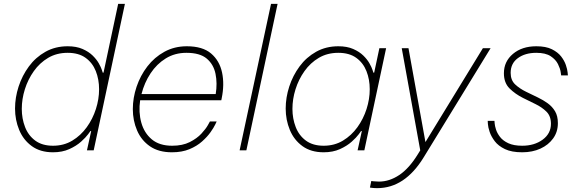

<svg xmlns="http://www.w3.org/2000/svg" viewBox="-20 -780 2994 996"><path d="M255 10Q189 10 145 -22Q101 -54 79.5 -106Q58 -158 58 -217Q58 -274 76.5 -331Q95 -388 130 -435.5Q165 -483 216 -511.5Q267 -540 331 -540Q376 -540 408 -526Q440 -512 460.5 -492Q481 -472 492.5 -451.5Q504 -431 508.5 -417Q513 -403 513 -403H517L593 -760H628L466 0H431L453 -100H449Q449 -100 437 -83.5Q425 -67 400.5 -45Q376 -23 339.5 -6.5Q303 10 255 10ZM255 -24Q311 -24 355 -50.5Q399 -77 430 -120Q461 -163 477.5 -214.5Q494 -266 494 -317Q494 -368 477 -411Q460 -454 424 -480Q388 -506 331 -506Q274 -506 230 -480Q186 -454 155.5 -411Q125 -368 109 -317Q93 -266 93 -215Q93 -165 110 -121Q127 -77 163 -50.5Q199 -24 255 -24Z M872 10Q803 10 758 -21Q713 -52 691 -103.5Q669 -155 669 -214Q669 -272 688.5 -330Q708 -388 744.5 -435.5Q781 -483 833 -511.5Q885 -540 949 -540Q1031 -540 1075 -502.5Q1119 -465 1132 -403.5Q1145 -342 1130 -270L1128 -260H707Q698 -198 713 -144Q728 -90 767.5 -57Q807 -24 873 -24Q927 -24 964.5 -43Q1002 -62 1025 -87Q1048 -112 1058.5 -131Q1069 -150 1069 -150H1104Q1104 -150 1096.5 -134Q1089 -118 1072 -94Q1055 -70 1028 -46Q1001 -22 962.5 -6Q924 10 872 10ZM714 -292H1099Q1108 -348 1098 -397Q1088 -446 1052.5 -476Q1017 -506 947 -506Q887 -506 840 -477Q793 -448 761 -399.5Q729 -351 714 -292Z M1223 0 1386 -760H1420L1258 0Z M1735 -540Q1780 -540 1812 -526Q1844 -512 1864.5 -492Q1885 -472 1896.5 -451.5Q1908 -431 1912.5 -417Q1917 -403 1917 -403H1921L1948 -530H1983L1870 0H1835L1857 -100H1853Q1853 -100 1841 -83.5Q1829 -67 1804.5 -45Q1780 -23 1743.5 -6.5Q1707 10 1659 10Q1593 10 1549 -22Q1505 -54 1483.5 -106Q1462 -158 1462 -217Q1462 -274 1480.5 -331Q1499 -388 1534 -435.5Q1569 -483 1620 -511.5Q1671 -540 1735 -540ZM1735 -506Q1678 -506 1634 -480Q1590 -454 1559.5 -411Q1529 -368 1513 -317Q1497 -266 1497 -215Q1497 -165 1514 -121Q1531 -77 1567 -50.5Q1603 -24 1659 -24Q1715 -24 1759 -50.5Q1803 -77 1834 -120Q1865 -163 1881.5 -214.5Q1898 -266 1898 -317Q1898 -368 1881 -411Q1864 -454 1828 -480Q1792 -506 1735 -506Z M1937 196Q1921 196 1910 194.5Q1899 193 1899 193L1906 159Q1906 159 1919 160.5Q1932 162 1946 162Q2000 162 2051 128Q2102 94 2147 21L2160 0L2064 -530H2099L2187 -43L2485 -530H2525L2178 36Q2080 196 1937 196Z M2689 10Q2634 10 2599.5 -6.5Q2565 -23 2546.5 -47.5Q2528 -72 2520 -96Q2512 -120 2511 -136.5Q2510 -153 2510 -153H2545Q2545 -153 2546 -140Q2547 -127 2553 -108Q2559 -89 2574 -69.5Q2589 -50 2617 -37Q2645 -24 2689 -24Q2752 -24 2795 -55.5Q2838 -87 2838 -138Q2838 -178 2814.5 -201Q2791 -224 2758 -240L2693 -272Q2653 -292 2623.5 -321Q2594 -350 2594 -400Q2594 -461 2641 -500.5Q2688 -540 2762 -540Q2812 -540 2843 -524.5Q2874 -509 2891 -487Q2908 -465 2915.5 -442.5Q2923 -420 2924.5 -404.5Q2926 -389 2926 -389H2891Q2891 -389 2888.5 -406.5Q2886 -424 2874.5 -447.5Q2863 -471 2836.5 -488.5Q2810 -506 2762 -506Q2704 -506 2666.5 -478.5Q2629 -451 2629 -402Q2629 -364 2652.5 -342Q2676 -320 2709 -304L2771 -274Q2798 -261 2821.5 -244Q2845 -227 2859.5 -202.5Q2874 -178 2874 -141Q2874 -96 2849.5 -62Q2825 -28 2783.5 -9Q2742 10 2689 10Z"/></svg>

Font: Be Vietnam Pro Thin
Style: Italic
Weight: 100
Italic angle: -12°
Designer: Lam Bao, Tony Le, Vietanh Nguyen
Foundry: Yellow Type Foundry
Version: Version 1.002; ttfautohint (v1.8.3)